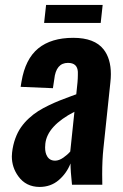

<svg xmlns="http://www.w3.org/2000/svg" viewBox="-20 -738 490 767"><path d="M156.2 -646.5 164.1 -718.3H390.1L382.3 -646.5ZM137.7 8.8Q83.5 8.3 53.2 -33.7Q27.3 -69.3 27.3 -113.3Q27.3 -121.1 28.3 -128.9Q31.7 -158.7 41 -184.3Q50.3 -210 63.7 -229.2Q77.1 -248.5 95.5 -265.4Q113.8 -282.2 132.8 -294.2Q151.9 -306.2 175.3 -317.4Q198.7 -328.6 219.5 -336.9Q240.2 -345.2 264.6 -354Q277.8 -358.9 284.7 -361.3L289.6 -409.2Q291 -425.3 291 -438.5Q291 -445.3 291 -451.2Q290 -468.8 280.3 -477.8Q270.5 -486.8 251.5 -486.8Q203.6 -486.8 196.8 -421.4L191.4 -385.7L62.5 -391.1Q63 -394 64.2 -401.9Q65.4 -409.7 65.9 -412.1Q81.1 -502.4 132.8 -544.7Q184.6 -586.9 272.5 -586.9Q357.9 -586.9 394 -540.5Q422.9 -503.4 422.9 -441.9Q422.9 -426.3 420.9 -408.7L393.1 -145Q388.2 -99.1 388.2 -42Q388.2 -21.5 388.7 0H267.6Q261.7 -55.2 261.7 -85Q246.1 -45.4 214.4 -18.3Q182.6 8.8 137.7 8.8ZM200.2 -96.2Q215.8 -96.2 233.2 -108.4Q250.5 -120.6 260.7 -132.8L277.3 -291.5Q168.9 -235.4 161.1 -164.1Q160.2 -156.2 160.2 -148.9Q160.2 -127.4 168 -114.3Q178.2 -96.2 200.2 -96.2Z"/></svg>

Font: Oswald
Style: Medium
Weight: 500
Designer: Vernon Adams
Foundry: Vernon Adams
Version: 3.0; ttfautohint (v0.94.23-7a4d-dirty) -l 8 -r 50 -G 150 -x 